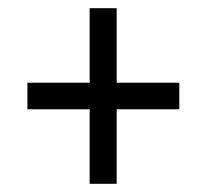

<svg xmlns="http://www.w3.org/2000/svg" viewBox="-20 -592 505 469"><path d="M199 -143H265V-325H418V-390H265V-572H199V-390H47V-325H199Z"/></svg>

Font: Noto Serif Tamil Condensed SemiBold
Style: Regular
Weight: 600
Width: 3
Designer: Indian Type Foundry, Tom Grace, and the Monotype Design Team
Foundry: Monotype Imaging Inc.
Version: Version 2.004